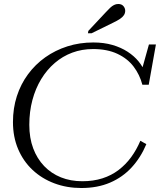

<svg xmlns="http://www.w3.org/2000/svg" viewBox="-20 -933 809 963"><path d="M393 -24Q448 -24 493.5 -38.5Q539 -53 575 -80.5Q611 -108 638 -145Q665 -182 684 -227L714 -210Q686 -143 640.5 -93.5Q595 -44 532 -17Q469 10 388 10Q315 10 252.5 -13.5Q190 -37 143.5 -80.5Q97 -124 71 -185Q45 -246 45 -321Q45 -390 64.5 -450.5Q84 -511 120.5 -560.5Q157 -610 207 -645.5Q257 -681 318 -700.5Q379 -720 448 -720Q501 -720 544 -707.5Q587 -695 620 -673.5Q653 -652 675 -625Q697 -598 708 -569L689 -574L727 -710H762L726 -508H694Q681 -558 650.5 -598.5Q620 -639 569 -663Q518 -687 447 -687Q391 -687 342.5 -669Q294 -651 254.5 -617Q215 -583 186.5 -536Q158 -489 142.5 -431Q127 -373 127 -307Q127 -241 146.5 -189Q166 -137 201.5 -100Q237 -63 285.5 -43.5Q334 -24 393 -24ZM511 -872Q523 -885 532.5 -894Q542 -903 552 -908Q562 -913 573 -913Q590 -913 599 -902.5Q608 -892 608 -879Q608 -867 601.5 -857Q595 -847 581.5 -838Q568 -829 547 -819L439 -766H421L423 -778Z"/></svg>

Font: Roboto Serif 120pt Expanded Light
Style: Italic
Weight: 300
Width: 7
Italic angle: -10°
Designer: Greg Gazdowicz
Foundry: Commercial Type
Version: Version 1.008